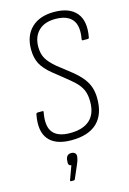

<svg xmlns="http://www.w3.org/2000/svg" viewBox="-131 -726 676 1003"><g transform="rotate(-15 207.0 -224.5)"><path d="M182 8Q96 8 59 -37.5Q22 -83 40 -173Q43 -178 48 -178H74Q81 -178 79 -172Q65 -98 92 -64Q119 -30 185 -30Q255 -30 291.5 -63Q328 -96 328 -161Q328 -191 321 -213.5Q314 -236 297 -256.5Q280 -277 251 -300L175 -361Q134 -394 117 -426.5Q100 -459 100 -505Q100 -579 144 -621Q188 -663 266 -663Q349 -663 386.5 -618Q424 -573 408 -488Q407 -481 401 -481H374Q369 -481 369 -488Q382 -558 354.5 -592Q327 -626 263 -626Q204 -626 172 -594Q140 -562 140 -508Q140 -471 154.5 -445Q169 -419 206 -388L280 -330Q313 -303 332 -278.5Q351 -254 359.5 -227.5Q368 -201 368 -167Q368 -81 321 -36.5Q274 8 182 8ZM124 214Q119 214 120 208L147 134Q138 133 134 126.5Q130 120 132 108L133 98Q138 72 162 72Q175 72 182.5 79Q190 86 188 100L186 109Q185 116 182 123.5Q179 131 175 141L146 208Q144 214 139 214Z"/></g></svg>

Font: Sofia Sans Condensed ExtraLight
Style: Italic
Weight: 250
Italic angle: -9°
Version: Version 4.100